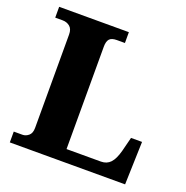

<svg xmlns="http://www.w3.org/2000/svg" viewBox="-128 -832 922 950"><g transform="rotate(20 333.5 -357.0)"><path d="M24 0V-57H70Q87 -57 102 -69.5Q117 -82 117 -110V-602Q117 -631 101 -644Q85 -657 63 -657H24V-714H391V-657H349Q321 -657 310 -644.5Q299 -632 299 -604V-65H480Q511 -65 530 -85.5Q549 -106 561 -151L580 -226H638L631 0Z"/></g></svg>

Font: Noto Serif Sinhala ExtraBold
Style: Regular
Weight: 800
Designer: Jelle Bosma - Monotype Design Team
Foundry: Monotype Imaging Inc.
Version: Version 2.007; ttfautohint (v1.8.4.7-5d5b)